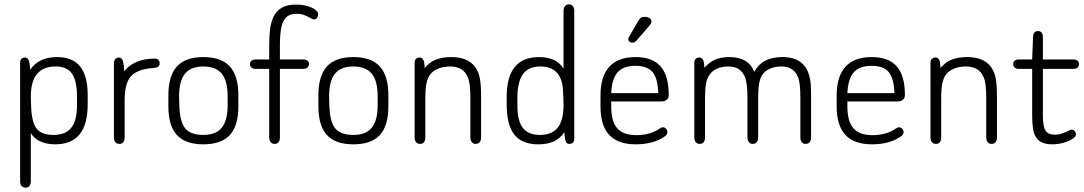

<svg xmlns="http://www.w3.org/2000/svg" viewBox="-20 -650 4955 878"><path d="M118 -331Q116 -367 110 -377Q104 -387 95 -387Q72 -387 72 -362V178Q72 192 78.5 200Q85 208 97 208Q109 208 115 200Q121 192 121 178V-42Q134 -18 163 -4Q192 10 232 10Q307 10 344 -35.5Q381 -81 381 -173V-215Q381 -303 346.5 -346Q312 -389 241 -389Q157 -389 118 -331ZM122 -170 121 -209Q121 -278 149.5 -312Q178 -346 235 -346Q286 -346 309 -313.5Q332 -281 332 -209V-168Q332 -99 306 -66Q280 -33 225 -33Q169 -33 146.5 -63Q124 -93 122 -170Z M548 -324Q546 -365 540 -376Q534 -387 524 -387Q514 -387 507.5 -380Q501 -373 501 -362V-22Q501 -8 507.5 0Q514 8 526 8Q538 8 544 0Q550 -8 550 -22V-193Q550 -270 579.5 -302Q609 -334 681 -339Q696 -340 703 -344.5Q710 -349 710 -361Q710 -371 704 -376.5Q698 -382 688 -382Q594 -382 548 -324Z M750 -215V-164Q750 -75 789 -32.5Q828 10 910 10Q992 10 1031 -32.5Q1070 -75 1070 -164V-215Q1070 -303 1031 -346Q992 -389 910 -389Q828 -389 789 -346Q750 -303 750 -215ZM1021 -209V-169Q1021 -99 994 -66Q967 -33 910 -33Q851 -33 826.5 -63.5Q802 -94 800 -170L799 -209Q799 -280 826 -313Q853 -346 910 -346Q967 -346 994 -313Q1021 -280 1021 -209Z M1211 -378H1148Q1137 -378 1130 -372.5Q1123 -367 1123 -357Q1123 -347 1130 -341Q1137 -335 1148 -335H1211V-22Q1211 -8 1217.5 0Q1224 8 1236 8Q1248 8 1254 0Q1260 -8 1260 -22V-335H1367Q1379 -335 1386 -341Q1393 -347 1393 -357Q1393 -367 1386 -372.5Q1379 -378 1367 -378H1260V-443Q1260 -495 1267 -526.5Q1274 -558 1290.5 -572.5Q1307 -587 1336 -587Q1358 -587 1373 -580.5Q1388 -574 1398.5 -568Q1409 -562 1416 -561Q1425 -561 1430 -568.5Q1435 -576 1435 -584Q1435 -596 1420.5 -606.5Q1406 -617 1383 -623Q1360 -629 1333 -629Q1291 -629 1266.5 -613.5Q1242 -598 1230 -571.5Q1218 -545 1214.5 -512.5Q1211 -480 1211 -445Z M1436 -215V-164Q1436 -75 1475 -32.5Q1514 10 1596 10Q1678 10 1717 -32.5Q1756 -75 1756 -164V-215Q1756 -303 1717 -346Q1678 -389 1596 -389Q1514 -389 1475 -346Q1436 -303 1436 -215ZM1707 -209V-169Q1707 -99 1680 -66Q1653 -33 1596 -33Q1537 -33 1512.5 -63.5Q1488 -94 1486 -170L1485 -209Q1485 -280 1512 -313Q1539 -346 1596 -346Q1653 -346 1680 -313Q1707 -280 1707 -209Z M1922 -339Q1921 -370 1914.5 -378.5Q1908 -387 1900 -387Q1889 -387 1882.5 -381Q1876 -375 1876 -362V-22Q1876 -8 1882.5 0Q1889 8 1901 8Q1913 8 1919 0Q1925 -8 1925 -22V-199Q1925 -243 1930 -267.5Q1935 -292 1946 -308Q1959 -326 1983.5 -336Q2008 -346 2038 -346Q2099 -346 2119 -297Q2125 -285 2128 -260.5Q2131 -236 2131 -202V-22Q2131 -8 2137.5 0Q2144 8 2155 8Q2167 8 2173.5 0Q2180 -8 2180 -22V-206Q2180 -240 2178 -264Q2176 -288 2172 -302Q2149 -389 2043 -389Q2002 -389 1972.5 -377Q1943 -365 1922 -339Z M2557 -336Q2525 -389 2445 -389Q2371 -389 2334 -343.5Q2297 -298 2297 -208V-173Q2297 -79 2332 -34.5Q2367 10 2441 10Q2484 10 2512 -3Q2540 -16 2561 -45Q2563 -10 2568 -1Q2573 8 2583 8Q2593 8 2599.5 2.5Q2606 -3 2606 -16V-599Q2606 -614 2599.5 -622Q2593 -630 2581 -630Q2570 -630 2563.5 -622Q2557 -614 2557 -599ZM2556 -209 2557 -169Q2557 -100 2530.5 -66.5Q2504 -33 2449 -33Q2396 -33 2371 -65Q2346 -97 2346 -168V-202Q2346 -276 2371.5 -311Q2397 -346 2451 -346Q2511 -346 2536 -305Q2546 -289 2550.5 -268.5Q2555 -248 2556 -209Z M2775 -186H3003Q3019 -186 3028.5 -193.5Q3038 -201 3038 -216Q3038 -259 3029 -291.5Q3020 -324 3002 -345Q2965 -389 2886 -389Q2807 -389 2766.5 -345Q2726 -301 2726 -213V-163Q2726 -76 2766 -33Q2806 10 2887 10Q2927 10 2960.5 1Q2994 -8 3018 -25Q3026 -30 3029 -35Q3032 -40 3032 -46Q3032 -55 3025.5 -61.5Q3019 -68 3011 -68Q3006 -68 2998 -63Q2975 -47 2948 -39.5Q2921 -32 2890 -32Q2830 -32 2802.5 -63.5Q2775 -95 2775 -163ZM2990 -224H2775Q2778 -289 2804 -319Q2830 -349 2886 -349Q2940 -349 2964 -320.5Q2988 -292 2990 -224ZM2959 -551Q2959 -558 2955.5 -562.5Q2952 -567 2945 -570Q2938 -573 2927 -573Q2916 -573 2910 -568.5Q2904 -564 2898 -553L2856 -481Q2853 -475 2853 -470Q2853 -464 2858 -459.5Q2863 -455 2871 -455Q2878 -455 2882.5 -457.5Q2887 -460 2893 -467L2950 -533Q2959 -544 2959 -551Z M3201 -340Q3200 -371 3193.5 -379Q3187 -387 3179 -387Q3168 -387 3161.5 -381Q3155 -375 3155 -362V-22Q3155 -8 3161.5 0Q3168 8 3180 8Q3192 8 3198 0Q3204 -8 3204 -22V-199Q3204 -242 3208.5 -267Q3213 -292 3224 -307Q3236 -326 3259 -336Q3282 -346 3311 -346Q3367 -346 3387 -297Q3392 -284 3395 -260Q3398 -236 3398 -202V-22Q3398 -8 3404.5 0Q3411 8 3422 8Q3434 8 3440.5 0Q3447 -8 3447 -22V-202Q3447 -243 3451.5 -268Q3456 -293 3466 -308Q3478 -326 3501.5 -336Q3525 -346 3553 -346Q3582 -346 3601 -333.5Q3620 -321 3630 -296Q3640 -270 3640 -202V-22Q3640 -8 3646.5 0Q3653 8 3664 8Q3676 8 3682.5 0Q3689 -8 3689 -22V-206Q3689 -241 3687.5 -264Q3686 -287 3681 -302Q3659 -389 3558 -389Q3512 -389 3480.5 -373Q3449 -357 3429 -322Q3403 -389 3315 -389Q3276 -389 3249.5 -377Q3223 -365 3201 -340Z M3855 -186H4083Q4099 -186 4108.5 -193.5Q4118 -201 4118 -216Q4118 -259 4109 -291.5Q4100 -324 4082 -345Q4045 -389 3966 -389Q3887 -389 3846.5 -345Q3806 -301 3806 -213V-163Q3806 -76 3846 -33Q3886 10 3967 10Q4007 10 4040.5 1Q4074 -8 4098 -25Q4106 -30 4109 -35Q4112 -40 4112 -46Q4112 -55 4105.5 -61.5Q4099 -68 4091 -68Q4086 -68 4078 -63Q4055 -47 4028 -39.5Q4001 -32 3970 -32Q3910 -32 3882.5 -63.5Q3855 -95 3855 -163ZM4070 -224H3855Q3858 -289 3884 -319Q3910 -349 3966 -349Q4020 -349 4044 -320.5Q4068 -292 4070 -224Z M4281 -339Q4280 -370 4273.5 -378.5Q4267 -387 4259 -387Q4248 -387 4241.5 -381Q4235 -375 4235 -362V-22Q4235 -8 4241.5 0Q4248 8 4260 8Q4272 8 4278 0Q4284 -8 4284 -22V-199Q4284 -243 4289 -267.5Q4294 -292 4305 -308Q4318 -326 4342.5 -336Q4367 -346 4397 -346Q4458 -346 4478 -297Q4484 -285 4487 -260.5Q4490 -236 4490 -202V-22Q4490 -8 4496.5 0Q4503 8 4514 8Q4526 8 4532.5 0Q4539 -8 4539 -22V-206Q4539 -240 4537 -264Q4535 -288 4531 -302Q4508 -389 4402 -389Q4361 -389 4331.5 -377Q4302 -365 4281 -339Z M4700 -335V-121Q4700 -86 4704 -61Q4708 -36 4718 -22Q4738 10 4792 10Q4818 10 4843 3Q4868 -4 4884 -14.5Q4900 -25 4900 -35Q4900 -44 4894.5 -50.5Q4889 -57 4880 -57Q4878 -57 4876 -56.5Q4874 -56 4872 -55Q4853 -45 4836.5 -39.5Q4820 -34 4805 -34Q4773 -34 4761 -53Q4749 -72 4749 -123V-335H4888Q4901 -335 4907.5 -341Q4914 -347 4914 -356Q4914 -367 4907.5 -372.5Q4901 -378 4888 -378H4749V-481Q4749 -494 4743 -501Q4737 -508 4727 -508Q4705 -508 4704 -482L4700 -378H4638Q4627 -378 4620 -372.5Q4613 -367 4613 -357Q4613 -347 4620 -341Q4627 -335 4638 -335Z"/></svg>

Font: Beiruti Light
Style: Regular
Weight: 300
Designer: Arlette Boutros
Foundry: Boutros
Version: Version 1.41